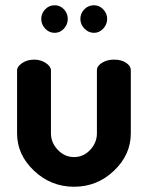

<svg xmlns="http://www.w3.org/2000/svg" viewBox="-20 -702 564 731"><path d="M152 -666.5Q167 -682 188 -682Q209 -682 223.5 -666.5Q238 -651 238 -630Q238 -609 223.5 -593Q209 -577 188 -577Q167 -577 152 -593Q137 -609 137 -630Q137 -651 152 -666.5ZM338 -682Q358 -682 373 -666.5Q388 -651 388 -630Q388 -609 373 -593Q358 -577 338 -577Q317 -577 301.5 -593Q286 -609 286 -630Q286 -651 301 -666.5Q316 -682 338 -682ZM45 -194V-434Q45 -449 64.5 -462Q84 -475 110 -475Q135 -475 154.5 -462Q174 -449 174 -434V-194Q174 -159 200 -131.5Q226 -104 262 -104Q298 -104 323.5 -131.5Q349 -159 349 -194V-435Q349 -451 368.5 -463Q388 -475 414 -475Q442 -475 460 -463Q478 -451 478 -435V-194Q478 -113 414 -52Q350 9 262 9Q174 9 109.5 -52Q45 -113 45 -194Z"/></svg>

Font: Dosis
Style: Bold
Weight: 700
Designer: Edgar Tolentino, Pablo Impallari, Igino Marini
Foundry: Edgar Tolentino, Pablo Impallari, Igino Marini
Version: Version 1.007